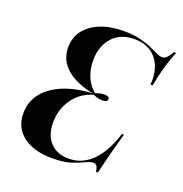

<svg xmlns="http://www.w3.org/2000/svg" viewBox="-111 -681 756 792"><g transform="rotate(20 267.0 -285.0)"><path d="M201.6 12.1Q121 12.1 73.8 -23.4Q26.6 -58.9 26.6 -122.6Q26.6 -171.8 55.2 -209.3Q83.9 -246.8 137.5 -269.8Q191.1 -292.7 266.9 -296.8Q188.7 -312.9 148 -349.6Q107.3 -386.3 107.3 -440.3Q107.3 -483.9 131 -515.3Q154.8 -546.8 198.4 -564.5Q241.9 -582.3 300.8 -582.3Q342.7 -582.3 372.6 -575Q402.4 -567.7 423.8 -558.5Q445.2 -549.2 459.7 -541.9Q474.2 -534.7 485.5 -534.7Q495.2 -534.7 504 -543.1Q512.9 -551.6 524.2 -571H533.9Q504 -500.8 488.7 -412.1H479Q484.7 -482.3 450.8 -524.2Q416.9 -566.1 353.2 -566.1Q292.7 -566.1 257.7 -527.4Q222.6 -488.7 222.6 -425Q222.6 -385.5 237.1 -352.4Q251.6 -319.4 276.6 -300.8Q285.5 -304.8 296 -306.9Q306.5 -308.9 316.1 -308.9Q326.6 -308.9 331.9 -305.6Q337.1 -302.4 337.1 -296.8Q337.1 -290.3 331 -286.7Q325 -283.1 313.7 -283.1Q305.6 -283.1 296.4 -285.1Q287.1 -287.1 274.2 -292.7Q219.4 -277.4 187.1 -232.3Q154.8 -187.1 154.8 -128.2Q154.8 -72.6 184.7 -41.1Q214.5 -9.7 266.1 -9.7Q324.2 -9.7 368.1 -53.2Q412.1 -96.8 437.9 -180.6H446.8Q437.1 -145.2 429.4 -117.7Q421.8 -90.3 416.5 -68.5Q411.3 -46.8 406.9 -29.4Q402.4 -12.1 399.2 2.4H390.3Q388.7 -14.5 383.5 -21.8Q378.2 -29 368.5 -29Q354.8 -29 335.1 -19Q315.3 -8.9 283.5 1.6Q251.6 12.1 201.6 12.1Z"/></g></svg>

Font: Playfair 144pt
Style: Bold Italic
Weight: 700
Italic angle: -15.6°
Designer: Claus Eggers Sørensen
Foundry: Claus Eggers Sørensen
Version: Version 2.203